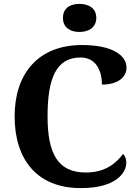

<svg xmlns="http://www.w3.org/2000/svg" viewBox="-20 -955 709 985"><path d="M388 -791C434 -791 474 -814 474 -863C474 -914 434 -935 388 -935C340 -935 303 -914 303 -863C303 -814 340 -791 388 -791ZM394 10C573 10 628 -66 628 -122C628 -139 621 -157 611 -165C577 -120 523 -70 420 -70C278 -70 224 -165 224 -358C224 -551 267 -660 393 -660C476 -660 503 -587 503 -521C584 -521 629 -558 629 -608C629 -673 553 -724 401 -724C173 -724 55 -574 55 -358C55 -137 170 10 394 10Z"/></svg>

Font: Noto Serif Malayalam
Style: Bold
Weight: 700
Designer: Indian type Foundry, Jelle Bosma, Monotype Design Team
Foundry: Monotype Imaging Inc.
Version: Version 2.104